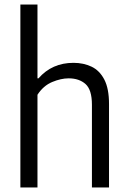

<svg xmlns="http://www.w3.org/2000/svg" viewBox="-20 -828 566 848"><path d="M70 0V-808H145.5V-482H150Q210 -550.5 304.5 -550.5Q349 -550.5 384.5 -533.5Q420 -516.5 440.8 -476.5Q461.5 -436.5 461.5 -368.5V0H386V-365.5Q386 -431.5 357.8 -456.8Q329.5 -482 283 -482Q249.5 -482 210.5 -465.8Q171.5 -449.5 145.5 -409.5V0Z"/></svg>

Font: Encode Sans Semi Condensed
Style: Regular
Weight: 400
Width: 4
Designer: Multiple Designers
Foundry: Impallari Type
Version: Version 3.000; ttfautohint (v1.8.3) -l 8 -r 50 -G 200 -x 14 